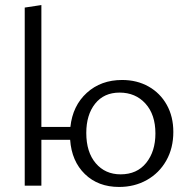

<svg xmlns="http://www.w3.org/2000/svg" viewBox="-20 -736 749 761"><path d="M667 -213Q667 -149 639 -99.5Q611 -50 562 -22.5Q513 5 452 5Q369 5 316.5 -46Q264 -97 258 -182H144V0H78V-706L144 -716V-233H259Q268 -317 324 -368Q380 -419 464 -419Q523 -419 569 -393Q615 -367 641 -320.5Q667 -274 667 -213ZM596 -207Q596 -282 556.5 -325.5Q517 -369 454 -369Q392 -369 357 -325Q322 -281 322 -209Q322 -133 359.5 -89Q397 -45 458 -45Q523 -45 559.5 -90.5Q596 -136 596 -207Z"/></svg>

Font: Ysabeau Infant
Style: Regular
Weight: 400
Designer: Christian Thalmann (Catharsis Fonts)
Version: Version 0.003